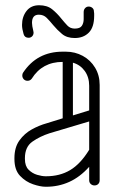

<svg xmlns="http://www.w3.org/2000/svg" viewBox="-20 -707 453 732"><path d="M360 -20Q360 -11 354.5 -5.5Q349 0 340 0Q332 0 326 -5.5Q320 -11 320 -20V-71Q285 -32 244 -13.5Q203 5 156 5H154Q134 5 106 -4.5Q78 -14 56.5 -36.5Q35 -59 35 -101V-104Q35 -145 54 -171.5Q73 -198 101 -213.5Q129 -229 158 -237L219 -256V-471Q141 -471 101 -407Q95 -399 85 -399Q76 -399 70.5 -405Q65 -411 65 -419Q65 -426 68 -430Q121 -510 219 -510H231Q266 -510 295.5 -494Q325 -478 342.5 -449Q360 -420 360 -383ZM320 -380Q320 -413 303 -436.5Q286 -460 258 -468V-267L320 -286ZM154 -35H156Q208 -35 247.5 -58.5Q287 -82 320 -136V-244L169 -199Q132 -187 103.5 -167Q75 -147 75 -104V-101Q75 -74 89 -60Q103 -46 121.5 -40.5Q140 -35 154 -35ZM299 -661Q299 -670 304.5 -676Q310 -682 318 -682Q326 -682 332 -677Q338 -672 338 -664Q339 -660 339 -655.5Q339 -651 339 -647Q339 -603 318.5 -582.5Q298 -562 265 -562Q235 -562 216.5 -577.5Q198 -593 183 -611Q170 -627 158 -639Q146 -651 128 -651Q102 -651 102 -620Q102 -609 107 -589Q108 -586 108 -583Q108 -574 102.5 -568.5Q97 -563 89 -563Q74 -563 70 -577Q64 -597 64 -612Q64 -643 81 -665Q98 -687 129 -687Q160 -687 179 -671.5Q198 -656 213 -637Q226 -621 237 -609.5Q248 -598 265 -598Q285 -598 292 -608.5Q299 -619 299 -634Q299 -649 299 -661Z"/></svg>

Font: Libertine Sup Light
Style: Regular
Weight: 300
Designer: Bastien Sozeau
Foundry: NBR — Bastien Sozeau
Version: Version 2.003; ttfautohint (v1.8.4.7-5d5b);gftools[0.9.33]